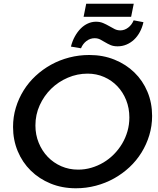

<svg xmlns="http://www.w3.org/2000/svg" viewBox="-20 -1002 850 1030"><path d="M459 -707Q532.5 -707 594.2 -682Q656 -657 701 -613.2Q746 -569.5 771 -509.8Q796 -450 796 -380Q796 -326.5 781 -276.8Q766 -227 739.2 -183.8Q712.5 -140.5 674.8 -105.2Q637 -70 591.8 -44.8Q546.5 -19.5 494.5 -5.8Q442.5 8 387 8Q313.5 8 251.8 -17.2Q190 -42.5 145 -86.8Q100 -131 75 -191.2Q50 -251.5 50 -321Q50 -375 65 -424.5Q80 -474 106.8 -517Q133.5 -560 171.2 -595Q209 -630 254.2 -655Q299.5 -680 351.5 -693.5Q403.5 -707 459 -707ZM450 -607Q394.5 -607 343.8 -585.2Q293 -563.5 254.5 -525.8Q216 -488 193 -437.5Q170 -387 170 -329Q170 -279 187.8 -235.8Q205.5 -192.5 236.2 -160.5Q267 -128.5 308.8 -110.2Q350.5 -92 399 -92Q435.5 -92 469.8 -102Q504 -112 534.8 -130.2Q565.5 -148.5 591 -174.2Q616.5 -200 635 -231Q653.5 -262 663.8 -297.8Q674 -333.5 674 -372Q674 -422 656.8 -465Q639.5 -508 609.5 -539.5Q579.5 -571 538.5 -589Q497.5 -607 450 -607ZM749.5 -883Q743 -854 730 -830Q717 -806 698.8 -789Q680.5 -772 658.2 -762.8Q636 -753.5 611 -753.5Q589 -753.5 573.2 -760.2Q557.5 -767 544 -775.2Q530.5 -783.5 517.5 -790.2Q504.5 -797 487.5 -797Q464 -797 444.2 -782.2Q424.5 -767.5 414.5 -743L360.5 -752Q368 -782 381.8 -806.8Q395.5 -831.5 413 -849Q430.5 -866.5 451.5 -876Q472.5 -885.5 495 -885.5Q516.5 -885.5 533.5 -878.2Q550.5 -871 565.5 -862.2Q580.5 -853.5 594.8 -846.2Q609 -839 625.5 -839Q648 -839 667.5 -853.8Q687 -868.5 697 -893ZM442.5 -982H697.5L683.5 -912H428.5Z"/></svg>

Font: Argentum Sans
Style: Italic
Weight: 400
Italic angle: -11.3099°
Designer: Julieta Ulanovsky, Owen Earl, Rasmus Andersson, Cristiano Sobral
Foundry: The Argentum Sans Project Authors
Version: Version 3.131; ttfautohint (v1.8.4.7-5d5b-dirty)